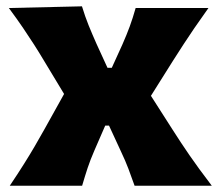

<svg xmlns="http://www.w3.org/2000/svg" viewBox="-20 -593 703 613"><path d="M11.2 0Q38.1 -40 56.6 -69.6Q75.2 -99.1 90.6 -125.5Q106 -151.9 122.6 -181.6L184.6 -293L122.1 -396.5Q105 -425.3 88.9 -450.4Q72.8 -475.6 53.7 -503.7Q34.7 -531.7 8.3 -567.4L241.7 -572.8Q251.5 -540.5 262.9 -512.2Q274.4 -483.9 288.1 -453.1L323.2 -376.5H336.9L371.1 -451.7Q384.8 -482.9 394.3 -508.8Q403.8 -534.7 413.1 -567.4H645.5Q618.7 -529.8 600.3 -502.9Q582 -476.1 566.4 -452.1Q550.8 -428.2 532.2 -398.9L461.9 -287.1L531.2 -178.7Q557.6 -137.2 585 -97.4Q612.3 -57.6 656.2 0H409.7Q399.4 -29.3 389.9 -54.4Q380.4 -79.6 366.2 -109.4L328.1 -191.9H315.9L281.7 -113.3Q268.1 -82 259.8 -56.9Q251.5 -31.7 242.2 0Z"/></svg>

Font: Pinar-DS2-FD ExtraBold
Style: Regular
Weight: 800
Designer: Amin Abedi
Version: Version 3.000